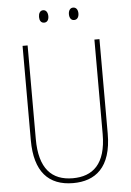

<svg xmlns="http://www.w3.org/2000/svg" viewBox="-60 -931 673 985"><g transform="rotate(-5 277.0 -438.5)"><path d="M176 -854C176 -837 183 -823 200 -823C216 -823 224 -836 224 -854C224 -872 216 -887 200 -887C183 -887 176 -871 176 -854ZM330 -855C330 -837 338 -823 354 -823C371 -823 379 -837 379 -855C379 -873 371 -887 354 -887C338 -887 330 -872 330 -855ZM475 -228V-714H449V-228C449 -72 379 -15 277 -15C169 -15 105 -79 105 -232V-714H79V-228C79 -66 150 10 277 10C390 10 475 -52 475 -228Z"/></g></svg>

Font: Noto Sans Gujarati UI Condensed Thin
Style: Regular
Weight: 100
Width: 3
Designer: Jelle Bosma - Monotype Design Team, Universal Thirst
Foundry: Monotype Imaging Inc.
Version: Version 2.106